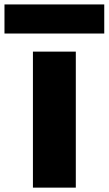

<svg xmlns="http://www.w3.org/2000/svg" viewBox="-73 -815 492 870"><path d="M-52.7 -663.1V-794.9H399.4V-663.1ZM76.2 35.2V-581.1H270.5V35.2Z"/></svg>

Font: GenEi M Gothic v2 Black
Style: Regular
Weight: 900
Version: Version 2.0